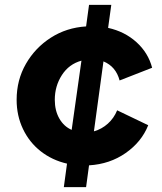

<svg xmlns="http://www.w3.org/2000/svg" viewBox="-20 -765 662 785"><path d="M241 0 254 -96Q193 -110 146.5 -146.5Q100 -183 74 -237.5Q48 -292 48 -357Q48 -438 86 -504Q124 -570 188 -611Q252 -652 332 -657L344 -745H435L422 -651Q490 -636 538 -592.5Q586 -549 602 -488L469 -436Q454 -493 403 -514L364 -228Q396 -237 421 -259.5Q446 -282 459 -314L586 -253Q559 -185 494 -139.5Q429 -94 344 -89L332 0ZM204 -357Q204 -313 222.5 -280.5Q241 -248 273 -234L313 -517Q262 -503 233 -458Q204 -413 204 -357Z"/></svg>

Font: Plus Jakarta Sans ExtraBold
Style: Italic
Weight: 800
Italic angle: -8°
Designer: Gumpita Rahayu
Foundry: Tokotype
Version: Version 2.071; ttfautohint (v1.8.4.7-5d5b);gftools[0.9.29]